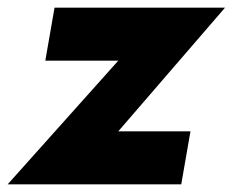

<svg xmlns="http://www.w3.org/2000/svg" viewBox="-36 -480 606 500"><path d="M272 -322 -16 0H436L460 -138H272L550 -460H106L82 -322Z"/></svg>

Font: Jost* 700 Bold Italic
Style: Bold Italic
Weight: 700
Italic angle: -10°
Version: Version 3.200; ttfautohint (v0.97) -l 8 -r 50 -G 200 -x 14 -